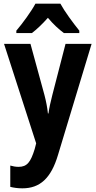

<svg xmlns="http://www.w3.org/2000/svg" viewBox="-20 -786 522 1046"><path d="M309 -766H173C152 -726 102 -657 69 -619V-606H154C179 -625 210 -654 241 -689C270 -654 301 -626 328 -606H412V-619C376 -664 333 -722 309 -766ZM2 -547 177 -5 169 26C147 97 128 123 81 123C66 123 49 120 36 116V232C56 237 77 240 102 240C197 240 258 186 296 58L479 -547H337L265 -268C255 -229 248 -197 244 -168H241C238 -199 231 -235 222 -269L146 -547Z"/></svg>

Font: Noto Sans Armenian Condensed
Style: Bold
Weight: 700
Width: 3
Designer: Monotype Design Team
Foundry: Monotype Imaging Inc.
Version: Version 2.008